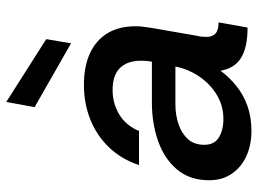

<svg xmlns="http://www.w3.org/2000/svg" viewBox="-122 -666 801 596"><g transform="rotate(-90 278.0 -368.5)"><path d="M169 12Q126 12 91.5 -3.5Q57 -19 36.5 -48.5Q16 -78 16 -119Q16 -179 49 -218.5Q82 -258 137 -277.5Q192 -297 257 -297H384Q386 -308 386.5 -316Q387 -324 387 -331Q387 -373 364.5 -396Q342 -419 296 -419Q255 -419 220.5 -398.5Q186 -378 169 -337H63Q82 -393 119 -431Q156 -469 205.5 -488.5Q255 -508 312 -508Q369 -508 409.5 -489.5Q450 -471 472 -435.5Q494 -400 494 -347Q494 -335 492.5 -324Q491 -313 489 -299L464 -155Q462 -148 461.5 -140.5Q461 -133 461 -127Q461 -109 471.5 -99.5Q482 -90 506 -90L490 0Q428 0 395.5 -20.5Q363 -41 356 -84Q336 -57 309 -35Q282 -13 247 -0.5Q212 12 169 12ZM206 -75Q247 -75 281 -95.5Q315 -116 338 -150Q361 -184 369 -224H251Q219 -224 190.5 -214.5Q162 -205 144 -185.5Q126 -166 126 -134Q126 -103 149 -89Q172 -75 206 -75ZM441 -548 243 -661 259 -749 454 -625Z"/></g></svg>

Font: Rethink Sans Medium
Style: Italic
Weight: 500
Italic angle: -10°
Designer: The Rethink Sans project authors (Hans Thiessen). DM Sans designed by Colophon Foundry.
Foundry: Rethink Communications LLC
Version: Version 1.001